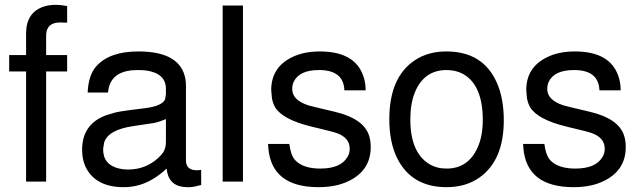

<svg xmlns="http://www.w3.org/2000/svg" viewBox="-20 -752 2652 795"><path d="M258 -524V-456H171V0H88V-456H18V-524H88V-613Q88 -701 162 -725Q184 -732 211 -732L231 -731L258 -727V-658L233 -659H229Q172 -659 171 -606V-524Z M813 -49V14Q784 22 767 23H766H756Q685 23 672 -40L670 -54Q642 -28 615 -12Q559 23 492 23Q382 23 339 -52Q320 -86 320 -132Q320 -234 412 -272L423 -276L457 -286Q466 -288 476 -290Q506 -295 580 -304Q653 -313 664 -342V-343V-344L667 -362V-384Q667 -448 586 -460Q569 -462 550 -462Q447 -462 430 -387Q428 -378 427 -369H343Q346 -441 379 -478Q434 -539 553 -539Q729 -539 748 -423Q750 -411 750 -396V-88Q750 -47 795 -47H797Q803 -47 808 -48H809ZM667 -165V-259L657 -255Q641 -248 619 -243L533 -230Q427 -215 411 -161L407 -135V-134Q407 -69 474 -54Q490 -50 510 -50Q582 -50 634 -97Q647 -109 655 -120Q667 -138 667 -165Z M986 -729V0H902V-729Z M1494 -378H1406Q1403 -462 1301 -462Q1219 -462 1196 -413Q1190 -400 1190 -383Q1190 -338 1256 -316L1287 -308L1367 -289Q1485 -261 1508 -191Q1515 -170 1515 -143Q1515 -47 1425 -3Q1373 23 1299 23Q1105 23 1091 -139L1090 -156H1178Q1184 -109 1202 -89Q1235 -54 1306 -54Q1390 -54 1418 -101Q1428 -116 1428 -136Q1428 -182 1374 -201Q1365 -204 1355 -207H1354L1347 -209L1269 -228Q1150 -257 1119 -308Q1110 -324 1106 -345L1103 -379Q1103 -472 1187 -514Q1236 -539 1304 -539Q1449 -539 1484 -438Q1494 -411 1494 -378Z M1828 -539Q1980 -539 2037 -410Q2066 -345 2066 -254Q2066 -87 1964 -16Q1908 23 1829 23Q1685 23 1625 -96Q1592 -162 1592 -258Q1592 -432 1697 -502Q1752 -539 1828 -539ZM1829 -462Q1736 -462 1698 -370Q1679 -323 1679 -258Q1679 -121 1757 -73Q1788 -54 1829 -54Q1919 -54 1958 -142Q1979 -189 1979 -255Q1979 -400 1897 -446Q1867 -462 1829 -462Z M2550 -378H2462Q2459 -462 2357 -462Q2275 -462 2252 -413Q2246 -400 2246 -383Q2246 -338 2312 -316L2343 -308L2423 -289Q2541 -261 2564 -191Q2571 -170 2571 -143Q2571 -47 2481 -3Q2429 23 2355 23Q2161 23 2147 -139L2146 -156H2234Q2240 -109 2258 -89Q2291 -54 2362 -54Q2446 -54 2474 -101Q2484 -116 2484 -136Q2484 -182 2430 -201Q2421 -204 2411 -207H2410L2403 -209L2325 -228Q2206 -257 2175 -308Q2166 -324 2162 -345L2159 -379Q2159 -472 2243 -514Q2292 -539 2360 -539Q2505 -539 2540 -438Q2550 -411 2550 -378Z"/></svg>

Font: SolaimanLipi Normal
Style: Regular
Weight: 400
Designer: Solaiman Karim
Foundry: Ekushey
Version: Designed by Solaiman Karim | Developed Version 2.002 : Al Ma